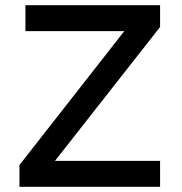

<svg xmlns="http://www.w3.org/2000/svg" viewBox="-20 -720 702 740"><path d="M55 0V-84L459 -600H78V-700H597V-616L192 -100H597V0Z"/></svg>

Font: Overpass Light
Style: Bold
Weight: 600
Designer: Delve Withrington, Thomas Jockin
Foundry: Delve Fonts
Version: Version 3.000;DELV;Overpass